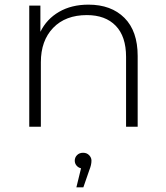

<svg xmlns="http://www.w3.org/2000/svg" viewBox="-20 -546 713 827"><path d="M573 -305V0H523V-301Q523 -389 478.5 -435Q434 -481 354 -481Q262 -481 209 -426Q156 -371 156 -278V0H106V-522H154V-409Q181 -464 234.5 -495Q288 -526 361 -526Q459 -526 516 -469Q573 -412 573 -305ZM374 146Q374 164 365 186L339 261H309L329 179Q317 176 309.5 167Q302 158 302 146Q302 132 312 122Q322 112 338 112Q354 112 364 122.5Q374 133 374 146Z"/></svg>

Font: Montserrat Alternates Light
Style: Regular
Weight: 300
Designer: Julieta Ulanovsky
Foundry: Julieta Ulanovsky
Version: Version 7.200